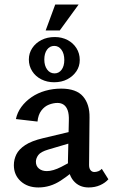

<svg xmlns="http://www.w3.org/2000/svg" viewBox="-20 -818 497 845"><path d="M370 7Q328 7 303 -23Q278 -53 279 -110L283 -287Q284 -315 278 -332Q272 -349 260.5 -357Q249 -365 233 -365Q215 -365 195.5 -357.5Q176 -350 162 -331.5Q148 -313 145 -283L50 -294Q56 -323 74 -347.5Q92 -372 119 -390.5Q146 -409 179.5 -418.5Q213 -428 249 -428Q316 -428 345.5 -393.5Q375 -359 374 -301L372 -92Q372 -77 378.5 -69Q385 -61 395 -61Q404 -61 413 -64.5Q422 -68 428 -75L457 -29Q443 -13 420.5 -3Q398 7 370 7ZM149 7Q101 7 71 -20.5Q41 -48 41 -91Q41 -116 52 -138.5Q63 -161 91 -179.5Q119 -198 170 -210L334 -249L339 -203L193 -160Q159 -150 148.5 -135.5Q138 -121 138 -106Q138 -87 151.5 -76Q165 -65 186 -65Q213 -65 249.5 -83.5Q286 -102 331 -129L337 -95Q293 -53 247 -23Q201 7 149 7ZM218 -456Q187 -456 161.5 -469Q136 -482 121.5 -505Q107 -528 107 -556Q107 -584 122 -606.5Q137 -629 162.5 -642Q188 -655 221 -655Q252 -655 277 -642Q302 -629 316.5 -606Q331 -583 331 -554Q331 -526 316 -504Q301 -482 276 -469Q251 -456 218 -456ZM220 -495Q239 -495 251 -511Q263 -527 263 -554Q263 -582 250.5 -599Q238 -616 219 -616Q199 -616 187 -599.5Q175 -583 175 -556Q175 -529 187.5 -512Q200 -495 220 -495ZM181 -684 223 -798H326L243 -684Z"/></svg>

Font: Ysabeau SemiBold
Style: Regular
Weight: 600
Designer: Christian Thalmann (Catharsis Fonts)
Version: Version 2.000;gftools[0.9.27.dev2+g8671c4b]